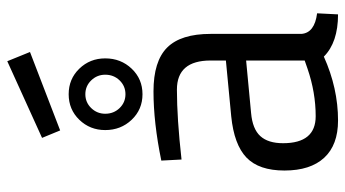

<svg xmlns="http://www.w3.org/2000/svg" viewBox="-236 -726 972 541"><g transform="rotate(-90 250.5 -456.0)"><path d="M40 0ZM132 -824 348 -922 374 -858 153 -773ZM40 -141Q40 -213 76.5 -248Q113 -283 193 -291L350 -306V-349Q350 -444 268 -444Q187 -444 71 -431L68 -488Q175 -510 263 -510Q348 -510 386.5 -471.5Q425 -433 425 -349V-93Q428 -56 483 -49L480 10Q401 10 361 -30Q272 10 181 10Q112 10 76 -29Q40 -68 40 -141ZM327 -76 350 -84V-249L202 -235Q157 -231 137 -209Q117 -187 117 -145Q117 -53 193 -53Q260 -53 327 -76ZM154 -646Q154 -689 183 -719Q212 -749 255 -749Q298 -749 327 -719Q356 -689 356 -646Q356 -602 327 -571.5Q298 -541 255 -541Q212 -541 183 -571.5Q154 -602 154 -646ZM310 -646Q310 -669 294 -685.5Q278 -702 255 -702Q232 -702 216 -685.5Q200 -669 200 -646Q200 -622 216 -605.5Q232 -589 255 -589Q278 -589 294 -605.5Q310 -622 310 -646Z"/></g></svg>

Font: Cairo
Style: Regular
Weight: 400
Designer: Mohamed Gaber, the designers of Titillium
Foundry: Kief Type Foundry
Version: Version 2.009; ttfautohint (v1.5.33-1714) -l 8 -r 50 -G 200 